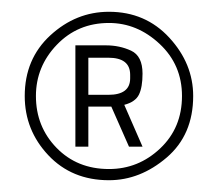

<svg xmlns="http://www.w3.org/2000/svg" viewBox="-20 -828 370 326"><path d="M165 -522Q102 -522 62 -564.5Q22 -607 22 -665Q22 -728 65.5 -768Q109 -808 165 -808Q227 -808 267.5 -764Q308 -720 308 -665Q308 -599 263 -560.5Q218 -522 165 -522ZM165 -541Q215 -541 252 -576Q289 -611 289 -665Q289 -718 251 -753.5Q213 -789 165 -789Q112 -789 76.5 -752Q41 -715 41 -665Q41 -613 76 -577Q111 -541 165 -541ZM222 -579H199L169 -647H130V-579H108V-751H160Q183 -751 202.5 -742Q222 -733 222 -703Q222 -680 216 -667.5Q210 -655 191 -650ZM164 -667Q201 -667 201 -695V-701Q201 -730 164 -730H130V-667Z"/></svg>

Font: Tanohe Sans ExtraLight
Style: Italic
Weight: 200
Designer: Village Type and Design LLC & Cristiano Sobral
Foundry: Cooper Hewitt Smithsonian Design Museum
Version: Version 1.00;September 29, 2021;FontCreator 13.0.0.2655 64-b